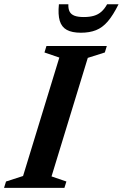

<svg xmlns="http://www.w3.org/2000/svg" viewBox="-44 -904 591 924"><path d="M241.5 -627 170 -651.5 179.5 -682.5H470L460.5 -651.5L378.5 -625.5L204 -55L275.5 -30.5L266 0H-24.5L-15 -30.5L67 -57ZM359.5 -822Q387 -822 407.8 -828Q428.5 -834 444 -847.8Q459.5 -861.5 471.5 -883.5H526.5Q500.5 -831 474.8 -801Q449 -771 418 -758.8Q387 -746.5 345.5 -746.5Q302.5 -746.5 277.5 -760.2Q252.5 -774 243.5 -804Q234.5 -834 239.5 -883.5H285Q284 -862 291 -848.2Q298 -834.5 314.8 -828.2Q331.5 -822 359.5 -822Z"/></svg>

Font: Newsreader SemiBold
Style: Italic
Weight: 600
Italic angle: -17°
Designer: Hugues Gentile
Foundry: Production Type
Version: Version 1.003